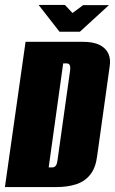

<svg xmlns="http://www.w3.org/2000/svg" viewBox="-30 -761 468 781"><path d="M-10 0 74 -591H306Q350 -591 375.5 -578Q401 -565 411 -542.5Q421 -520 416 -490L365 -125Q359 -78 337 -50.5Q315 -23 280 -11.5Q245 0 198 0ZM168 -80H183Q191 -80 196.5 -86.5Q202 -93 204 -110L255 -473Q257 -490 253.5 -496.5Q250 -503 242 -503H227ZM212 -632 127 -741H234L265 -708L308 -740H413L295 -632Z"/></svg>

Font: Alumni Sans Black
Style: Italic
Weight: 900
Italic angle: -8°
Version: Version 1.016